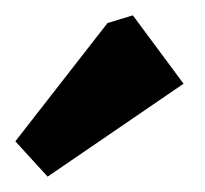

<svg xmlns="http://www.w3.org/2000/svg" viewBox="-27 -744 267 250"><path d="M35 -514 -7 -560 113 -714 146 -724 212 -635Z"/></svg>

Font: Kreon Medium
Style: Regular
Weight: 500
Version: Version 2.002